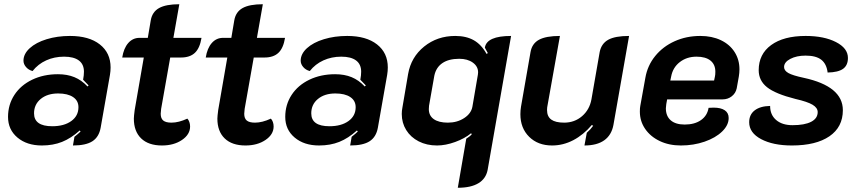

<svg xmlns="http://www.w3.org/2000/svg" viewBox="-20 -679 4055 908"><path d="M18 -126Q18 -184 48 -230Q78 -276 132 -302Q186 -328 254 -328Q298 -328 332 -314Q366 -300 394 -270L399 -275Q396 -279 373 -302L376 -322Q377 -328 377 -340Q377 -375 353 -393Q329 -411 283 -411Q237 -411 198.5 -393.5Q160 -376 134 -343Q115 -348 103 -362Q91 -376 91 -392Q91 -424 120.5 -451Q150 -478 200.5 -493.5Q251 -509 311 -509Q401 -509 452 -469Q503 -429 503 -360Q503 -343 500 -325L456 -75Q448 -31 417 -11Q386 9 325 9L332 -32Q351 -47 361 -57L357 -62Q316 -25 273.5 -8Q231 9 178 9Q107 9 62.5 -28.5Q18 -66 18 -126ZM351 -172Q351 -203 325.5 -220Q300 -237 255 -237Q204 -237 172.5 -211Q141 -185 141 -143Q141 -82 227 -82Q283 -82 317 -106.5Q351 -131 351 -172Z M613 -118Q613 -129 617 -159L660 -407H558Q565 -451 586.5 -475.5Q608 -500 640 -500H679L693 -583Q700 -623 732.5 -641Q765 -659 828 -659L800 -500H933Q925 -451 901.5 -429Q878 -407 836 -407H785L742 -164Q740 -146 740 -141Q740 -119 752 -109Q764 -99 791 -99Q825 -99 866 -118Q872 -112 875.5 -102Q879 -92 879 -81Q879 -43 840.5 -17Q802 9 746 9Q682 9 647.5 -24.5Q613 -58 613 -118Z M1008 -118Q1008 -129 1012 -159L1055 -407H953Q960 -451 981.5 -475.5Q1003 -500 1035 -500H1074L1088 -583Q1095 -623 1127.5 -641Q1160 -659 1223 -659L1195 -500H1328Q1320 -451 1296.5 -429Q1273 -407 1231 -407H1180L1137 -164Q1135 -146 1135 -141Q1135 -119 1147 -109Q1159 -99 1186 -99Q1220 -99 1261 -118Q1267 -112 1270.5 -102Q1274 -92 1274 -81Q1274 -43 1235.5 -17Q1197 9 1141 9Q1077 9 1042.5 -24.5Q1008 -58 1008 -118Z M1329 -126Q1329 -184 1359 -230Q1389 -276 1443 -302Q1497 -328 1565 -328Q1609 -328 1643 -314Q1677 -300 1705 -270L1710 -275Q1707 -279 1684 -302L1687 -322Q1688 -328 1688 -340Q1688 -375 1664 -393Q1640 -411 1594 -411Q1548 -411 1509.5 -393.5Q1471 -376 1445 -343Q1426 -348 1414 -362Q1402 -376 1402 -392Q1402 -424 1431.5 -451Q1461 -478 1511.5 -493.5Q1562 -509 1622 -509Q1712 -509 1763 -469Q1814 -429 1814 -360Q1814 -343 1811 -325L1767 -75Q1759 -31 1728 -11Q1697 9 1636 9L1643 -32Q1662 -47 1672 -57L1668 -62Q1627 -25 1584.5 -8Q1542 9 1489 9Q1418 9 1373.5 -28.5Q1329 -66 1329 -126ZM1662 -172Q1662 -203 1636.5 -220Q1611 -237 1566 -237Q1515 -237 1483.5 -211Q1452 -185 1452 -143Q1452 -82 1538 -82Q1594 -82 1628 -106.5Q1662 -131 1662 -172Z M2286 125Q2278 166 2242.5 187.5Q2207 209 2145 209L2185 -23Q2204 -35 2211 -44L2208 -49Q2178 -24 2132.5 -7.5Q2087 9 2047 9Q1998 9 1960 -10.5Q1922 -30 1901 -64Q1880 -98 1880 -140Q1880 -155 1883 -170L1910 -329Q1924 -409 1986 -459Q2048 -509 2133 -509Q2185 -509 2221 -488.5Q2257 -468 2281 -424L2287 -428Q2271 -457 2273 -454Q2282 -509 2397 -509ZM2034 -321 2009 -179Q2008 -173 2008 -163Q2008 -132 2031.5 -115.5Q2055 -99 2098 -99Q2142 -99 2175 -120.5Q2208 -142 2214 -174L2240 -326Q2241 -330 2241 -337Q2241 -365 2216 -383Q2191 -401 2152 -401Q2102 -401 2072 -380.5Q2042 -360 2034 -321Z M2881 -88Q2872 -40 2837.5 -15.5Q2803 9 2744 9L2755 -51Q2773 -67 2785 -84L2779 -88Q2739 -41 2691 -16Q2643 9 2591 9Q2524 9 2482.5 -32Q2441 -73 2441 -139Q2441 -157 2444 -175L2489 -433Q2496 -473 2529 -491Q2562 -509 2628 -509L2570 -184Q2567 -171 2567 -159Q2567 -128 2587 -113.5Q2607 -99 2648 -99Q2697 -99 2732.5 -129.5Q2768 -160 2777 -209L2816 -433Q2824 -473 2856.5 -491Q2889 -509 2955 -509Z M3006 -151Q3006 -169 3008 -178L3032 -311Q3042 -369 3078.5 -414Q3115 -459 3170.5 -484Q3226 -509 3292 -509Q3347 -509 3389 -489Q3431 -469 3454 -433Q3477 -397 3477 -351Q3477 -335 3474 -317L3464 -261Q3459 -238 3440.5 -223.5Q3422 -209 3397 -209H3135L3131 -187Q3129 -173 3129 -167Q3129 -130 3152 -110Q3175 -90 3218 -90Q3265 -90 3295 -111Q3325 -132 3331 -169Q3340 -170 3355 -170Q3389 -170 3407.5 -157.5Q3426 -145 3426 -121Q3426 -87 3395 -57Q3364 -27 3312 -9Q3260 9 3200 9Q3144 9 3100 -12Q3056 -33 3031 -69.5Q3006 -106 3006 -151ZM3357 -298 3361 -317Q3363 -325 3363 -340Q3363 -374 3340 -392.5Q3317 -411 3274 -411Q3228 -411 3195 -385.5Q3162 -360 3154 -317L3150 -298Z M3523 -101Q3523 -137 3549 -157Q3575 -177 3622 -178Q3622 -136 3650.5 -111.5Q3679 -87 3728 -87Q3785 -87 3816 -103Q3847 -119 3847 -149Q3847 -169 3823 -183.5Q3799 -198 3742 -211Q3647 -235 3607.5 -266.5Q3568 -298 3568 -347Q3568 -423 3627 -466Q3686 -509 3790 -509Q3877 -509 3933.5 -480Q3990 -451 3990 -405Q3990 -370 3967 -353.5Q3944 -337 3894 -336Q3889 -377 3864 -396.5Q3839 -416 3790 -416Q3747 -416 3717.5 -400.5Q3688 -385 3688 -362Q3688 -345 3708.5 -333.5Q3729 -322 3781 -311Q3966 -271 3966 -158Q3966 -78 3902.5 -34.5Q3839 9 3725 9Q3636 9 3579.5 -21Q3523 -51 3523 -101Z"/></svg>

Font: K2D
Style: Bold Italic
Weight: 700
Italic angle: -10°
Designer: Katatrad Aksorn Co.,Ltd.
Foundry: Cadson Demak Co.,Ltd.
Version: Version 1.000; ttfautohint (v1.6)